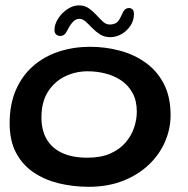

<svg xmlns="http://www.w3.org/2000/svg" viewBox="-20 -681 710 727"><path d="M315.7 26.3Q257.2 26.3 203.5 13.3Q149.8 0.4 107.7 -27.9Q65.5 -56.2 41 -102.1Q16.5 -148 16.5 -214Q16.5 -286.5 40.3 -340.8Q64.1 -395.1 106 -431.4Q147.9 -467.7 203.2 -485.8Q258.6 -503.8 321.5 -503.8Q378.6 -503.8 433 -489.4Q487.3 -475.1 530.9 -444.1Q574.5 -413.2 600.2 -363.9Q625.9 -314.6 625.9 -244.9Q625.9 -192.7 604.7 -144.1Q583.6 -95.4 543.3 -57.2Q503 -18.9 445.7 3.7Q388.4 26.3 315.7 26.3ZM311.1 -83.9Q361.9 -83.9 397.5 -99.6Q433.1 -115.3 455.2 -141.1Q477.4 -166.9 487.7 -197.5Q498 -228.1 498 -258.1Q498 -300 481.8 -329.2Q465.7 -358.4 438.8 -376.5Q411.9 -394.6 378.9 -402.8Q345.9 -411.1 311.6 -411.1Q266.6 -411.1 226.6 -391.9Q186.6 -372.7 161.7 -333.9Q136.9 -295.1 136.9 -235.9Q136.9 -187.9 156.8 -153.8Q176.7 -119.7 215.5 -101.8Q254.3 -83.9 311.1 -83.9ZM208.4 -544.8Q199.1 -544.8 192.7 -550.5Q186.3 -556.2 186.3 -567.8Q186.3 -588.9 199.9 -610.3Q213.6 -631.8 235 -646.2Q256.4 -660.7 279.2 -660.7Q300.2 -660.7 316.1 -649.7Q331.9 -638.7 344.7 -624.5Q357.6 -610.2 369.5 -599.2Q381.5 -588.2 394.8 -588.2Q411.3 -588.2 421.2 -595Q431 -601.8 439.7 -622.5Q446.7 -639.2 453.1 -644.9Q459.6 -650.6 468.9 -650.6Q475.7 -650.6 481.4 -645.7Q487.2 -640.8 487.2 -627.4Q487.2 -603.9 474.2 -584.1Q461.2 -564.2 440.8 -552.2Q420.3 -540.3 397.4 -540.3Q375.3 -540.3 358.8 -550.8Q342.4 -561.3 329.2 -575Q316.1 -588.7 304.4 -599.2Q292.6 -609.7 280.2 -609.7Q266.8 -609.7 255.9 -597.9Q245 -586.2 235.2 -566.6Q229.2 -554.2 222.7 -549.5Q216.1 -544.8 208.4 -544.8Z"/></svg>

Font: Gluten Thin
Style: Regular
Weight: 100
Designer: Tyler Finck
Foundry: Etcetera Type Company
Version: Version 1.300